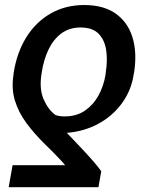

<svg xmlns="http://www.w3.org/2000/svg" viewBox="-20 -573 593 776"><path d="M377.9 183.6H15.1L30.8 94.7H243.2Q237.8 87.4 224.1 73Q210.4 58.6 194.1 41.7Q177.7 24.9 163.1 11.2Q118.7 -32.2 86.7 -75.7Q54.7 -119.1 40.3 -166.5Q25.9 -213.9 34.2 -268.6L35.2 -278.3Q47.9 -359.9 85.9 -421.6Q124 -483.4 184.1 -518.1Q244.1 -552.7 320.8 -552.7Q397.9 -552.7 446.8 -518.6Q495.6 -484.4 514.9 -423.8Q534.2 -363.3 522.5 -283.7L520.5 -273.9Q512.2 -213.4 477.8 -162.8Q443.4 -112.3 389.4 -79.6Q335.4 -46.9 268.6 -38.1Q261.7 -37.1 258.5 -36.9Q255.4 -36.6 250 -36.1Q266.6 -18.6 285.6 1.2Q304.7 21 323.5 41.3Q342.3 61.5 359.1 81.1Q376 100.6 389.2 119.1ZM406.2 -268.6 407.2 -278.3Q415.5 -330.1 408.9 -371.6Q402.3 -413.1 377.7 -437.5Q353 -461.9 305.7 -461.9Q260.3 -461.9 228 -438Q195.8 -414.1 176 -372.6Q156.2 -331.1 148.4 -278.3L147 -268.6Q138.7 -211.4 157 -170.2Q175.3 -128.9 204.6 -107.9Q213.4 -105 221.7 -103.8Q230 -102.5 241.2 -102.5Q289.1 -102.5 323 -125.7Q356.9 -148.9 377.7 -186.5Q398.4 -224.1 406.2 -268.6Z"/></svg>

Font: Inter 28pt Medium
Style: Italic
Weight: 500
Italic angle: -9.3988°
Designer: Rasmus Andersson
Foundry: rsms
Version: Version 4.001;git-66647c0bb